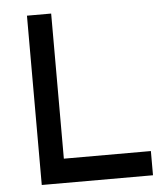

<svg xmlns="http://www.w3.org/2000/svg" viewBox="-51 -746 682 791"><g transform="rotate(-5 290.0 -350.0)"><path d="M189.9 -700.2V-100.1H549.8V0H89.8V-700.2Z"/></g></svg>

Font: Aldrich
Style: Regular
Weight: 400
Designer: Matthew Desmond
Foundry: Matthew Desmond
Version: Version 1.002 2011